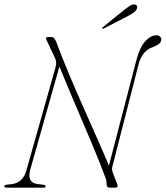

<svg xmlns="http://www.w3.org/2000/svg" viewBox="-25 -872 770 892"><path d="M115 -81.5Q100 -24 148.5 -17L178 -13.5Q187 -12 187 -6Q187 0 177.5 0H8Q-5 0 -5 -6.5Q-5 -13 6.5 -14L32 -17Q55 -20 72.5 -35.8Q90 -51.5 98 -82L233 -559.5Q240.5 -584 229.5 -604.5L191 -686.5Q187.5 -691.5 189.5 -695.8Q191.5 -700 197.5 -700H213Q221.5 -700 226.2 -694.5Q231 -689 236.5 -677Q264 -602.5 297 -524.5Q330 -446.5 363.5 -370.8Q397 -295 427.5 -226.5Q458 -158 481 -102.5L609.5 -596Q626 -655.5 651 -681.8Q676 -708 702 -708Q712.5 -708 718.5 -702.2Q724.5 -696.5 724.5 -688.5Q724 -667.5 685.5 -653.5Q636 -636.5 619.5 -576L498 -101.5Q495.5 -94 495.5 -87Q495.5 -80 500.5 -66L519.5 -16.5Q526 0 509 0H484.5Q470 0 470 -19Q470 -28.5 468.5 -35.5Q467 -42.5 461 -56.5Q437.5 -120.5 401.8 -205Q366 -289.5 326.5 -382Q287 -474.5 251 -563ZM549.5 -824Q567.5 -838 579.8 -845.8Q592 -853.5 602 -851Q610 -849 611.8 -842.2Q613.5 -835.5 609.5 -828.5Q605 -819.5 594 -812.2Q583 -805 568.5 -797L458 -740Q452.5 -736.5 450.5 -740Q448.5 -743 455 -747.5Z"/></svg>

Font: Fraunces 72pt S000 Thin
Style: Italic
Weight: 100
Italic angle: -16°
Version: Version 1.000; ttfautohint (v1.8.3)